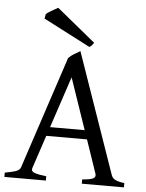

<svg xmlns="http://www.w3.org/2000/svg" viewBox="-57 -890 710 936"><g transform="rotate(5 297.5 -422.0)"><path d="M370.1 -261.2 284.2 -512.2 200.7 -261.2ZM186 -217.3 131.8 -54.2Q127 -39.1 145 -32.2Q163.1 -25.4 203.1 -21V0H0V-21Q33.2 -26.9 52.7 -33.2Q72.3 -39.6 77.1 -54.2L258.8 -604Q270 -616.2 286.6 -626.2Q303.2 -636.2 315.9 -643.1L521 -54.2Q523.4 -47.4 527.8 -42Q532.2 -36.6 539.6 -32.7Q546.9 -28.8 558.1 -25.9Q569.3 -22.9 585 -21V0H378.9V-21Q417 -23.4 431.6 -30.8Q446.3 -38.1 440.9 -54.2L385.3 -217.3ZM378.9 -689.5Q372.1 -680.2 368.4 -675.5Q364.7 -670.9 356.9 -667.5L127.9 -786.1L131.8 -808.1Q135.3 -812 142.8 -816.9Q150.4 -821.8 159.2 -826.9Q168 -832 176.3 -836.7Q184.6 -841.3 189.9 -844.2Z"/></g></svg>

Font: Noto Serif Devanagari
Style: Regular
Weight: 400
Designer: Monotype Design Team
Foundry: Monotype Imaging Inc.
Version: Version 1.01